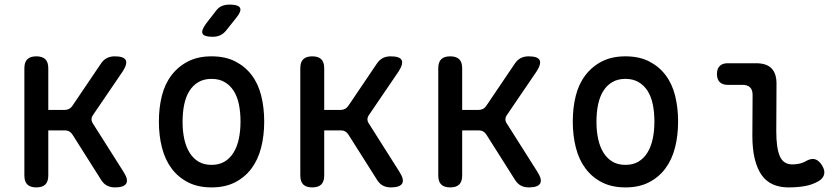

<svg xmlns="http://www.w3.org/2000/svg" viewBox="-20 -805 3640 835"><path d="M138 10Q112 10 99 -2.5Q86 -15 86 -42V-508Q86 -535 99 -547.5Q112 -560 138 -560Q164 -560 177 -547.5Q190 -535 190 -508V-327H262Q272 -327 280.5 -331.5Q289 -336 295 -345L418 -527Q429 -544 444 -552Q459 -560 479 -560Q518 -560 526.5 -544Q535 -528 514 -495L384 -304Q378 -295 378 -286Q378 -277 384 -268L517 -58Q539 -24 529 -7Q519 10 480 10Q460 10 445 2Q430 -6 419 -24L295 -220Q289 -229 281 -233.5Q273 -238 262 -238H190V-42Q190 -15 177 -2.5Q164 10 138 10Z M900 10Q841 10 798 -12Q755 -34 726.5 -72Q698 -110 684.5 -162.5Q671 -215 671 -276Q671 -337 684 -388.5Q697 -440 726 -478Q755 -516 798 -538Q841 -560 900 -560Q960 -560 1003 -538Q1046 -516 1074.5 -478.5Q1103 -441 1116 -389Q1129 -337 1129 -276Q1129 -215 1115.5 -162.5Q1102 -110 1073.5 -72Q1045 -34 1002 -12Q959 10 900 10ZM900 -88Q933 -88 956.5 -102Q980 -116 995.5 -141Q1011 -166 1018.5 -200.5Q1026 -235 1026 -276Q1026 -317 1019 -351Q1012 -385 996.5 -409.5Q981 -434 957 -448Q933 -462 900 -462Q867 -462 843 -448Q819 -434 803.5 -409Q788 -384 781 -350Q774 -316 774 -275Q774 -234 781.5 -200Q789 -166 804.5 -141Q820 -116 843.5 -102Q867 -88 900 -88ZM964 -673Q952 -658 937.5 -651.5Q923 -645 905 -645Q868 -645 861 -658.5Q854 -672 876 -702L917 -755Q929 -772 944 -778.5Q959 -785 979 -785Q1017 -785 1024 -770.5Q1031 -756 1007 -727Z M1338 10Q1312 10 1299 -2.5Q1286 -15 1286 -42V-508Q1286 -535 1299 -547.5Q1312 -560 1338 -560Q1364 -560 1377 -547.5Q1390 -535 1390 -508V-327H1462Q1472 -327 1480.5 -331.5Q1489 -336 1495 -345L1618 -527Q1629 -544 1644 -552Q1659 -560 1679 -560Q1718 -560 1726.5 -544Q1735 -528 1714 -495L1584 -304Q1578 -295 1578 -286Q1578 -277 1584 -268L1717 -58Q1739 -24 1729 -7Q1719 10 1680 10Q1660 10 1645 2Q1630 -6 1619 -24L1495 -220Q1489 -229 1481 -233.5Q1473 -238 1462 -238H1390V-42Q1390 -15 1377 -2.5Q1364 10 1338 10Z M1938 10Q1912 10 1899 -2.5Q1886 -15 1886 -42V-508Q1886 -535 1899 -547.5Q1912 -560 1938 -560Q1964 -560 1977 -547.5Q1990 -535 1990 -508V-327H2062Q2072 -327 2080.5 -331.5Q2089 -336 2095 -345L2218 -527Q2229 -544 2244 -552Q2259 -560 2279 -560Q2318 -560 2326.5 -544Q2335 -528 2314 -495L2184 -304Q2178 -295 2178 -286Q2178 -277 2184 -268L2317 -58Q2339 -24 2329 -7Q2319 10 2280 10Q2260 10 2245 2Q2230 -6 2219 -24L2095 -220Q2089 -229 2081 -233.5Q2073 -238 2062 -238H1990V-42Q1990 -15 1977 -2.5Q1964 10 1938 10Z M2700 10Q2641 10 2598 -12Q2555 -34 2526.5 -72Q2498 -110 2484.5 -162.5Q2471 -215 2471 -276Q2471 -337 2484 -388.5Q2497 -440 2526 -478Q2555 -516 2598 -538Q2641 -560 2700 -560Q2760 -560 2803 -538Q2846 -516 2874.5 -478.5Q2903 -441 2916 -389Q2929 -337 2929 -276Q2929 -215 2915.5 -162.5Q2902 -110 2873.5 -72Q2845 -34 2802 -12Q2759 10 2700 10ZM2700 -88Q2733 -88 2756.5 -102Q2780 -116 2795.5 -141Q2811 -166 2818.5 -200.5Q2826 -235 2826 -276Q2826 -317 2819 -351Q2812 -385 2796.5 -409.5Q2781 -434 2757 -448Q2733 -462 2700 -462Q2667 -462 2643 -448Q2619 -434 2603.5 -409Q2588 -384 2581 -350Q2574 -316 2574 -275Q2574 -234 2581.5 -200Q2589 -166 2604.5 -141Q2620 -116 2643.5 -102Q2667 -88 2700 -88Z M3356 -234Q3356 -161 3371.5 -125.5Q3387 -90 3426 -90Q3442 -90 3457.5 -93.5Q3473 -97 3488 -106Q3511 -118 3527.5 -111.5Q3544 -105 3556 -84Q3569 -62 3563.5 -44.5Q3558 -27 3538 -16Q3511 -1 3479 4.5Q3447 10 3409 10Q3371 10 3341.5 -3Q3312 -16 3292.5 -43.5Q3273 -71 3262.5 -113.5Q3252 -156 3252 -215L3253 -392Q3253 -414 3242 -425Q3231 -436 3209 -436H3145Q3122 -436 3110 -448Q3098 -460 3098 -483Q3098 -506 3110 -518Q3122 -530 3145 -530H3268Q3313 -530 3335 -508Q3357 -486 3357 -441Z"/></svg>

Font: Maple Mono Normal NL Medium
Style: Regular
Weight: 500
Monospace: yes
Designer: subframe7536
Version: Version 7.000